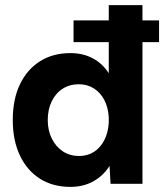

<svg xmlns="http://www.w3.org/2000/svg" viewBox="-20 -720 643 752"><path d="M268 -555V-640H603V-555ZM256 12Q187 12 136.5 -20Q86 -52 58 -111Q30 -170 30 -250Q30 -331 58 -389.5Q86 -448 136.5 -480Q187 -512 256 -512Q305 -512 343.5 -491.5Q382 -471 406 -433V-700H538V0H413L409 -70Q384 -31 345 -9.5Q306 12 256 12ZM290 -109Q323 -109 348.5 -125.5Q374 -142 389 -172Q404 -202 406 -240V-260Q404 -298 389 -327.5Q374 -357 348 -373.5Q322 -390 289 -390Q253 -390 225.5 -372.5Q198 -355 182.5 -323Q167 -291 167 -250Q167 -209 183 -177Q199 -145 226.5 -127Q254 -109 290 -109Z"/></svg>

Font: Figtree Light
Style: Bold
Weight: 700
Version: Version 2.002